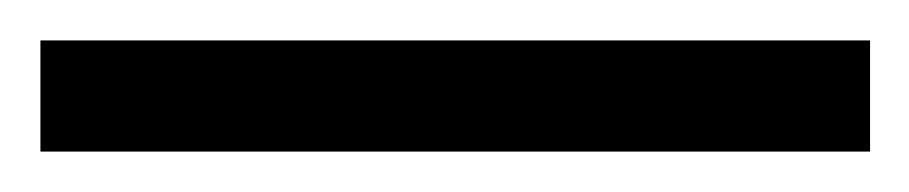

<svg xmlns="http://www.w3.org/2000/svg" viewBox="-20 77 450 95"><path d="M0 97H410.5V152H0Z"/></svg>

Font: Newsreader 16pt Medium
Style: Regular
Weight: 500
Designer: Hugues Gentile
Foundry: Production Type
Version: Version 1.003